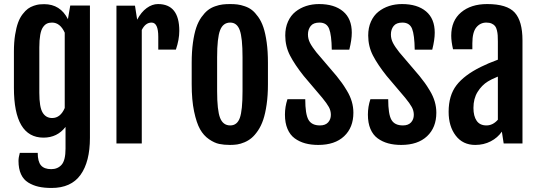

<svg xmlns="http://www.w3.org/2000/svg" viewBox="-20 -700 2634 937"><path d="M76.7 45.9H164.1Q164.1 88.4 179.9 106.9Q195.8 125.5 230 125.5Q261.7 125.5 280.8 103.8Q299.8 82 299.8 25.4V-80.6Q259.3 -28.3 192.4 -28.3Q47.9 -28.3 47.9 -271.5V-448.2Q47.9 -493.7 53.7 -530Q59.6 -566.4 68.4 -590.1Q77.1 -613.8 90.6 -631.1Q104 -648.4 116.5 -657.5Q128.9 -666.5 144.8 -671.9Q160.6 -677.2 171.6 -678.5Q182.6 -679.7 195.3 -679.7Q274.4 -679.7 311.5 -606.4L322.8 -672.9H418.9V-27.3Q418.9 89.4 373 153.3Q327.1 217.3 231.4 217.3Q195.8 217.3 168.5 211.2Q141.1 205.1 117.9 190.9Q94.7 176.8 82.5 150.1Q70.3 123.5 70.3 85Q70.3 68.4 76.7 45.9ZM234.4 -124Q274.9 -124 295.9 -172.9V-540.5Q273.4 -589.8 233.9 -589.8Q219.2 -589.8 208.7 -584.7Q198.2 -579.6 189.5 -566.9Q180.7 -554.2 176.3 -529.5Q171.9 -504.9 171.9 -468.3V-247.1Q171.9 -177.2 188 -150.6Q204.1 -124 234.4 -124Z M548.3 0V-672.4H638.7L649.4 -604Q668.9 -641.1 695.8 -660.6Q722.7 -680.2 751 -680.2Q855 -680.2 855 -549.3Q855 -506.8 838.4 -458H752.4V-520.5Q752.4 -589.8 719.7 -589.8Q689.9 -589.8 671.9 -553.7V0Z M1102.5 7.3Q1072.8 7.3 1049.6 2.4Q1026.4 -2.4 1000 -20.5Q973.6 -38.6 956.3 -69.3Q939 -100.1 927.2 -156Q915.5 -211.9 915.5 -288.6V-394Q915.5 -448.2 921.6 -491.9Q927.7 -535.6 937.7 -565.2Q947.8 -594.7 963.1 -616.2Q978.5 -637.7 993.9 -649.9Q1009.3 -662.1 1029.5 -669.2Q1049.8 -676.3 1066.2 -678.2Q1082.5 -680.2 1103 -680.2Q1123 -680.2 1138.9 -678.2Q1154.8 -676.3 1174.8 -669.4Q1194.8 -662.6 1209.7 -650.9Q1224.6 -639.2 1240 -617.7Q1255.4 -596.2 1265.4 -566.7Q1275.4 -537.1 1281.5 -493.2Q1287.6 -449.2 1287.6 -394V-288.6Q1287.6 -234.4 1281.2 -190.2Q1274.9 -146 1264.6 -115.7Q1254.4 -85.4 1239 -62.7Q1223.6 -40 1208 -26.9Q1192.4 -13.7 1173.1 -5.6Q1153.8 2.4 1137.5 4.9Q1121.1 7.3 1102.5 7.3ZM1103.5 -87.9Q1137.2 -87.9 1150.4 -124.5Q1163.6 -161.1 1163.6 -255.4V-420.9Q1163.6 -515.1 1150.1 -552.5Q1136.7 -589.8 1103.5 -589.8Q1068.4 -589.8 1054 -552.2Q1039.6 -514.6 1039.6 -420.9V-255.4Q1039.6 -161.6 1054 -124.8Q1068.4 -87.9 1103.5 -87.9Z M1370.6 -140.6Q1370.6 -179.2 1382.8 -215.8H1469.7Q1469.7 -143.1 1485.4 -115.5Q1501 -87.9 1541.5 -87.9Q1567.9 -87.9 1581.3 -102.8Q1594.7 -117.7 1594.7 -139.6Q1594.7 -159.7 1585 -177.5Q1575.2 -195.3 1552.7 -222.7L1462.4 -329.1Q1418.5 -384.3 1395.3 -429.2Q1372.1 -474.1 1372.1 -526.9Q1372.1 -564.9 1385.5 -594.7Q1398.9 -624.5 1421.9 -642.8Q1444.8 -661.1 1474.1 -670.7Q1503.4 -680.2 1537.1 -680.2Q1611.8 -680.2 1654.3 -644.5Q1696.8 -608.9 1696.8 -540.5Q1696.8 -505.4 1684.6 -457.5H1599.1Q1598.1 -529.3 1586.2 -559.6Q1574.2 -589.8 1539.1 -589.8Q1509.3 -589.8 1496.1 -573Q1482.9 -556.2 1482.9 -531.7Q1482.9 -510.3 1492.9 -490.7Q1502.9 -471.2 1523.9 -444.8L1622.6 -329.1Q1639.6 -307.1 1648.4 -295.4Q1657.2 -283.7 1673.1 -257.3Q1689 -231 1696.8 -204.3Q1704.6 -177.7 1704.6 -149.9Q1704.6 -77.6 1659.4 -35.2Q1614.3 7.3 1533.2 7.3Q1498 7.3 1469.5 -0.5Q1440.9 -8.3 1418.2 -24.9Q1395.5 -41.5 1383.1 -70.8Q1370.6 -100.1 1370.6 -140.6Z M1775.4 -140.6Q1775.4 -179.2 1787.6 -215.8H1874.5Q1874.5 -143.1 1890.1 -115.5Q1905.8 -87.9 1946.3 -87.9Q1972.7 -87.9 1986.1 -102.8Q1999.5 -117.7 1999.5 -139.6Q1999.5 -159.7 1989.7 -177.5Q1980 -195.3 1957.5 -222.7L1867.2 -329.1Q1823.2 -384.3 1800 -429.2Q1776.9 -474.1 1776.9 -526.9Q1776.9 -564.9 1790.3 -594.7Q1803.7 -624.5 1826.7 -642.8Q1849.6 -661.1 1878.9 -670.7Q1908.2 -680.2 1941.9 -680.2Q2016.6 -680.2 2059.1 -644.5Q2101.6 -608.9 2101.6 -540.5Q2101.6 -505.4 2089.4 -457.5H2003.9Q2002.9 -529.3 1991 -559.6Q1979 -589.8 1943.8 -589.8Q1914.1 -589.8 1900.9 -573Q1887.7 -556.2 1887.7 -531.7Q1887.7 -510.3 1897.7 -490.7Q1907.7 -471.2 1928.7 -444.8L2027.3 -329.1Q2044.4 -307.1 2053.2 -295.4Q2062 -283.7 2077.9 -257.3Q2093.8 -231 2101.6 -204.3Q2109.4 -177.7 2109.4 -149.9Q2109.4 -77.6 2064.2 -35.2Q2019 7.3 1938 7.3Q1902.8 7.3 1874.3 -0.5Q1845.7 -8.3 1823 -24.9Q1800.3 -41.5 1787.8 -70.8Q1775.4 -100.1 1775.4 -140.6Z M2299.3 7.3Q2238.8 7.3 2204.1 -38.1Q2169.4 -83.5 2169.4 -154.3Q2169.4 -233.9 2207.5 -283.7Q2245.6 -333.5 2326.7 -373.5Q2361.8 -391.1 2409.7 -408.7V-497.6Q2409.7 -515.6 2408.9 -527.3Q2408.2 -539.1 2405 -552.2Q2401.9 -565.4 2396 -572.8Q2390.1 -580.1 2379.4 -585Q2368.7 -589.8 2353.5 -589.8Q2323.7 -589.8 2304.4 -566.2Q2285.2 -542.5 2285.2 -488.8V-459.5H2190.9Q2182.1 -497.6 2182.1 -525.9Q2182.1 -599.1 2230.2 -639.6Q2278.3 -680.2 2357.4 -680.2Q2454.6 -680.2 2492.2 -638.4Q2529.8 -596.7 2529.8 -503.4V0H2438L2429.2 -57.6Q2408.7 -27.8 2374.8 -10.3Q2340.8 7.3 2299.3 7.3ZM2354 -87.9Q2385.3 -87.9 2409.7 -115.7V-326.2Q2375.5 -312 2361.3 -302.7Q2331.1 -284.2 2310.8 -251.5Q2290.5 -218.8 2290.5 -173.3Q2290.5 -133.3 2306.2 -110.6Q2321.8 -87.9 2354 -87.9Z"/></svg>

Font: FjallaOne
Style: Regular
Weight: 400
Designer: Irina Smirnova
Foundry: Irina Smirnova
Version: Version 1.001